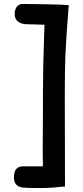

<svg xmlns="http://www.w3.org/2000/svg" viewBox="-20 -774 416 966"><path d="M166 172Q117 172 97 170Q50 165 50 119Q50 63 95 63H153H196Q195 42 195 1V-61Q196 -110 196 -299Q196 -435 202 -597L204 -650Q191 -649 162 -651L118 -652Q88 -652 71 -665Q54 -678 54 -703Q54 -725 64 -739.5Q74 -754 96 -754Q143 -754 218.5 -752.5Q294 -751 326 -748L322 -698Q312 -567 309 -495Q306 -423 306 -296L307 164Q233 172 204 172Z"/></svg>

Font: Mali
Style: Bold
Weight: 700
Designer: Kitiyaporn Chalermlarp | Katatrad Aksorn Co.,Ltd.
Foundry: Cadson Demak Co.,Ltd.
Version: Version 1.000; ttfautohint (v1.6)